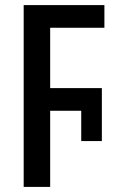

<svg xmlns="http://www.w3.org/2000/svg" viewBox="-20 -734 463 754"><path d="M73 0V-714H390V-625H177V-388H380V-180H299V-299H177V0Z"/></svg>

Font: Avrile Sans Condensed Medium
Style: Regular
Weight: 500
Width: 3
Designer: Monotype Design Team
Foundry: Monotype Imaging Inc.
Version: Version 2.001;September 10, 2019;FontCreator 11.5.0.2425 64-